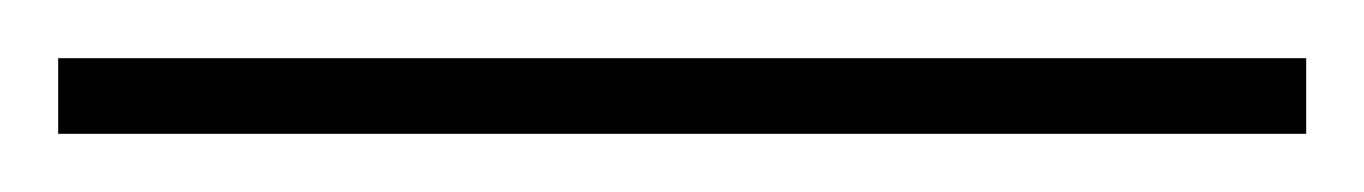

<svg xmlns="http://www.w3.org/2000/svg" viewBox="-24 -806 469 66"><path d="M425 -760H-4V-786H425Z"/></svg>

Font: Noto Sans Khmer Condensed Thin
Style: Regular
Weight: 100
Width: 3
Designer: Danh Hong and the Monotype Design Team
Foundry: Monotype Imaging Inc.
Version: Version 2.004; ttfautohint (v1.8.4.7-5d5b)